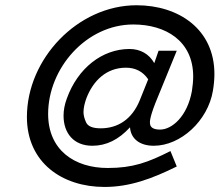

<svg xmlns="http://www.w3.org/2000/svg" viewBox="-20 -618 849 742"><path d="M466.8 -356.4C502.9 -356.4 532.2 -341.8 552.7 -311.5L520.5 -231.4C490.2 -156.2 434.6 -122.1 369.1 -122.1C337.9 -122.1 319.3 -129.9 312.5 -145.5C305.7 -160.2 302.7 -173.8 302.7 -184.6C302.7 -200.2 306.6 -217.8 313.5 -237.3C339.8 -306.6 391.6 -356.4 466.8 -356.4ZM507.8 -597.7C280.3 -597.7 84 -390.6 84 -166C84 10.7 220.7 104.5 383.8 104.5C480.5 104.5 566.4 73.2 663.1 25.4L638.7 -34.2C551.8 9.8 493.2 31.2 396.5 31.2C267.6 31.2 166 -38.1 166 -177.7C166 -354.5 313.5 -523.4 495.1 -523.4C620.1 -523.4 726.6 -460 726.6 -322.3C726.6 -304.7 724.6 -286.1 721.7 -266.6C704.1 -168 644.5 -117.2 598.6 -117.2C572.3 -117.2 559.6 -126 559.6 -142.6C559.6 -143.6 555.7 -156.2 580.1 -218.8L663.1 -421.9H592.8L576.2 -374C556.6 -409.2 522.5 -428.7 480.5 -428.7C375 -428.7 280.3 -354.5 238.3 -237.3C229.5 -213.9 225.6 -191.4 225.6 -170.9C225.6 -103.5 264.6 -54.7 336.9 -54.7C390.6 -54.7 438.5 -78.1 482.4 -126C485.4 -83 518.6 -54.7 574.2 -54.7C678.7 -54.7 783.2 -151.4 802.7 -266.6C806.6 -289.1 808.6 -311.5 808.6 -332C808.6 -504.9 670.9 -597.7 507.8 -597.7Z"/></svg>

Font: Sen-gleads
Style: Italic
Weight: 400
Designer: Kosal Sen, Philatype
Foundry: Philatype
Version: Version 1.004; ttfautohint (v1.8.3)